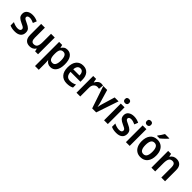

<svg xmlns="http://www.w3.org/2000/svg" viewBox="370 -2466 4406 4406"><g transform="rotate(45 2572.5 -263.0)"><path d="M407 -155Q407 -77 355 -33.5Q303 10 206 10Q155 10 115.5 2Q76 -6 42 -22V-131Q76 -112 119.5 -99.5Q163 -87 201 -87Q247 -87 268.5 -103Q290 -119 290 -147Q290 -164 280.5 -177.5Q271 -191 247 -205Q223 -219 179 -238Q113 -267 77 -302.5Q41 -338 41 -403Q41 -474 94 -513.5Q147 -553 234 -553Q280 -553 320.5 -542.5Q361 -532 400 -513L364 -424Q332 -439 298 -449.5Q264 -460 234 -460Q197 -460 177 -446.5Q157 -433 157 -409Q157 -392 167 -379.5Q177 -367 201 -354Q225 -341 268 -321Q334 -292 370.5 -256.5Q407 -221 407 -155Z M955 -543V0H860L844 -70H838Q814 -29 774.5 -9.5Q735 10 687 10Q603 10 558 -39.5Q513 -89 513 -188V-543H635V-216Q635 -92 718 -92Q785 -92 809.5 -138Q834 -184 834 -272V-543Z M1362 -553Q1451 -553 1503 -481.5Q1555 -410 1555 -272Q1555 -135 1502 -62.5Q1449 10 1362 10Q1309 10 1274 -11.5Q1239 -33 1219 -66H1213Q1215 -45 1217 -21.5Q1219 2 1219 22V240H1097V-543H1196L1213 -471H1219Q1242 -509 1275.5 -531Q1309 -553 1362 -553ZM1327 -453Q1269 -453 1244 -412.5Q1219 -372 1219 -288V-269Q1219 -181 1243 -136Q1267 -91 1328 -91Q1380 -91 1405 -138Q1430 -185 1430 -272Q1430 -360 1405 -406.5Q1380 -453 1327 -453Z M1874 -552Q1976 -552 2032.5 -486.5Q2089 -421 2089 -307V-242H1768Q1770 -166 1804.5 -126Q1839 -86 1905 -86Q1949 -86 1986 -95.5Q2023 -105 2063 -125V-27Q2026 -8 1986 1Q1946 10 1892 10Q1777 10 1711.5 -62Q1646 -134 1646 -268Q1646 -406 1707 -479Q1768 -552 1874 -552ZM1875 -460Q1830 -460 1802.5 -427Q1775 -394 1770 -328H1973Q1973 -386 1949 -423Q1925 -460 1875 -460Z M2461 -553Q2491 -553 2517 -546L2504 -428Q2493 -431 2479.5 -433Q2466 -435 2449 -435Q2400 -435 2362 -395Q2324 -355 2325 -280V0H2203V-543H2297L2314 -450H2320Q2341 -492 2377.5 -522.5Q2414 -553 2461 -553Z M2712 0 2529 -543H2656L2748 -230Q2755 -205 2763 -173.5Q2771 -142 2774 -116H2778Q2781 -138 2789 -168Q2797 -198 2804 -225L2899 -543H3026L2842 0Z M3160 -752Q3189 -752 3208 -736.5Q3227 -721 3227 -685Q3227 -650 3208 -634Q3189 -618 3160 -618Q3130 -618 3111 -634Q3092 -650 3092 -685Q3092 -721 3111 -736.5Q3130 -752 3160 -752ZM3220 -543V0H3098V-543Z M3698 -155Q3698 -77 3646 -33.5Q3594 10 3497 10Q3446 10 3406.5 2Q3367 -6 3333 -22V-131Q3367 -112 3410.5 -99.5Q3454 -87 3492 -87Q3538 -87 3559.5 -103Q3581 -119 3581 -147Q3581 -164 3571.5 -177.5Q3562 -191 3538 -205Q3514 -219 3470 -238Q3404 -267 3368 -302.5Q3332 -338 3332 -403Q3332 -474 3385 -513.5Q3438 -553 3525 -553Q3571 -553 3611.5 -542.5Q3652 -532 3691 -513L3655 -424Q3623 -439 3589 -449.5Q3555 -460 3525 -460Q3488 -460 3468 -446.5Q3448 -433 3448 -409Q3448 -392 3458 -379.5Q3468 -367 3492 -354Q3516 -341 3559 -321Q3625 -292 3661.5 -256.5Q3698 -221 3698 -155Z M3869 -752Q3898 -752 3917 -736.5Q3936 -721 3936 -685Q3936 -650 3917 -634Q3898 -618 3869 -618Q3839 -618 3820 -634Q3801 -650 3801 -685Q3801 -721 3820 -736.5Q3839 -752 3869 -752ZM3929 -543V0H3807V-543Z M4518 -272Q4518 -143 4457 -66.5Q4396 10 4281 10Q4209 10 4156 -24.5Q4103 -59 4074.5 -122.5Q4046 -186 4046 -272Q4046 -404 4107.5 -478.5Q4169 -553 4283 -553Q4353 -553 4406 -520.5Q4459 -488 4488.5 -425.5Q4518 -363 4518 -272ZM4170 -272Q4170 -184 4196.5 -136Q4223 -88 4282 -88Q4341 -88 4367.5 -136Q4394 -184 4394 -272Q4394 -361 4367.5 -408Q4341 -455 4282 -455Q4223 -455 4196.5 -408Q4170 -361 4170 -272ZM4450 -756Q4434 -737 4406 -709Q4378 -681 4347.5 -653Q4317 -625 4293 -606H4211V-619Q4236 -651 4264 -691.5Q4292 -732 4310 -766H4450Z M4903 -553Q4986 -553 5031.5 -505Q5077 -457 5077 -357V0H4956V-329Q4956 -390 4935.5 -420.5Q4915 -451 4870 -451Q4806 -451 4781.5 -405Q4757 -359 4757 -266V0H4635V-543H4730L4746 -470H4752Q4775 -511 4814.5 -532Q4854 -553 4903 -553Z"/></g></svg>

Font: Noto Sans Hebrew SemiCondensed SemiBold
Style: Regular
Weight: 600
Width: 4
Designer: Monotype Design Team
Foundry: Monotype Imaging Inc.
Version: Version 2.004; ttfautohint (v1.8.4.7-5d5b)